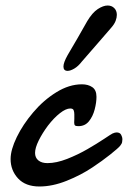

<svg xmlns="http://www.w3.org/2000/svg" viewBox="-20 -658 460 690"><path d="M121.6 12.2Q71.8 12.2 44.9 -16.8Q18.1 -45.9 18.1 -86.4Q18.1 -119.6 40.3 -165.3Q62.5 -210.9 99.1 -253.9Q136.2 -297.9 182.4 -326.4Q228.5 -355 274.4 -355Q296.9 -355 311.8 -344.7Q326.7 -334.5 326.7 -310.1Q326.7 -289.6 320.3 -264.9Q314 -240.2 299.8 -222.4Q285.6 -204.6 261.7 -204.6Q252 -204.6 249.3 -207.5Q246.6 -210.4 246.6 -217.8L247.1 -231V-247.1Q247.1 -255.9 244.6 -262Q242.2 -268.1 232.4 -268.1Q216.8 -268.1 195.3 -251.2Q173.8 -234.4 152.3 -206.5Q132.3 -179.7 119.1 -153.1Q106 -126.5 106 -108.4Q106 -91.3 117.9 -81.5Q129.9 -71.8 150.4 -71.8Q182.6 -71.8 221.2 -86.9Q259.8 -102.1 294.4 -122.1Q328.1 -141.6 353.8 -158.7Q379.4 -175.8 384.3 -178.2Q393.1 -182.1 398.9 -182.1Q411.1 -182.1 415.5 -173.3Q419.9 -164.6 419.9 -158.2Q419.9 -153.8 418.9 -147.7Q418 -141.6 411.6 -133.8Q404.8 -125.5 376 -102.5Q347.2 -79.6 312.5 -56.6Q271 -28.8 219.7 -8.3Q168.5 12.2 121.6 12.2ZM223.1 -403.3Q208 -403.3 208 -418.9Q208 -433.1 223.1 -460L258.8 -521L293.5 -582Q312 -612.8 331.5 -625.5Q351.1 -638.2 366.7 -638.2Q381.3 -638.2 390.6 -628.9Q399.9 -619.6 399.9 -604.5Q399.9 -594.7 395.5 -583Q391.1 -571.3 379.9 -558.6L327.1 -497.6L273.9 -436.5Q261.2 -419.9 247.1 -411.6Q232.9 -403.3 223.1 -403.3Z"/></svg>

Font: Damion
Style: Regular
Weight: 400
Designer: Vernon Adams
Foundry: Vernon Adams
Version: Version 1.100; ttfautohint (v1.8.4.7-5d5b)